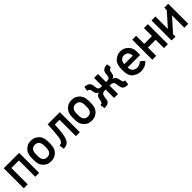

<svg xmlns="http://www.w3.org/2000/svg" viewBox="410 -1969 3431 3431"><g transform="rotate(-45 2125.0 -254.0)"><path d="M435.1 0H336.4V-413.1H145.5V0H46.4V-506.3H435.1Z M527.8 -253.4Q527.8 -335 540.5 -375Q553.2 -415 582.5 -447.3Q603.5 -470.2 640.4 -491.2Q677.2 -512.2 736.8 -512.2Q795.4 -512.2 832.5 -491.2Q869.6 -470.2 890.6 -447.3Q919.9 -415 932.6 -375Q945.3 -335 945.3 -253.4Q945.3 -170.4 932.6 -130.4Q919.9 -90.3 890.6 -58.1Q869.6 -34.7 832.5 -14.2Q795.4 6.3 736.8 6.3Q677.2 6.3 640.4 -14.2Q603.5 -34.7 582.5 -58.1Q553.2 -90.3 540.5 -130.4Q527.8 -170.4 527.8 -253.4ZM843.8 -252.4Q843.8 -307.6 838.1 -330.1Q832.5 -352.5 818.8 -373Q792 -410.2 736.8 -410.2Q680.7 -410.2 654.8 -373Q640.1 -352.5 635 -330.1Q629.9 -307.6 629.9 -253.4Q629.9 -197.8 635 -175Q640.1 -152.3 654.8 -132.3Q680.7 -95.2 736.8 -95.2Q792 -95.2 818.8 -132.3Q832.5 -152.3 838.1 -174.8Q843.8 -197.3 843.8 -252.4Z M1462.9 0H1363.8V-413.1H1244.1L1236.8 -302.7Q1223.1 -82 1158.2 -27.8Q1114.3 7.8 1051.3 5.9L1038.1 -87.9Q1084 -87.9 1106.9 -122.1Q1124 -147 1132.3 -200.7Q1142.1 -272.9 1147 -356.9L1156.2 -506.3H1462.9Z M1555.7 -253.4Q1555.7 -335 1568.4 -375Q1581.1 -415 1610.4 -447.3Q1631.3 -470.2 1668.2 -491.2Q1705.1 -512.2 1764.6 -512.2Q1823.2 -512.2 1860.4 -491.2Q1897.5 -470.2 1918.5 -447.3Q1947.8 -415 1960.4 -375Q1973.1 -335 1973.1 -253.4Q1973.1 -170.4 1960.4 -130.4Q1947.8 -90.3 1918.5 -58.1Q1897.5 -34.7 1860.4 -14.2Q1823.2 6.3 1764.6 6.3Q1705.1 6.3 1668.2 -14.2Q1631.3 -34.7 1610.4 -58.1Q1581.1 -90.3 1568.4 -130.4Q1555.7 -170.4 1555.7 -253.4ZM1871.6 -252.4Q1871.6 -307.6 1866 -330.1Q1860.4 -352.5 1846.7 -373Q1819.8 -410.2 1764.6 -410.2Q1708.5 -410.2 1682.6 -373Q1668 -352.5 1662.8 -330.1Q1657.7 -307.6 1657.7 -253.4Q1657.7 -197.8 1662.8 -175Q1668 -152.3 1682.6 -132.3Q1708.5 -95.2 1764.6 -95.2Q1819.8 -95.2 1846.7 -132.3Q1860.4 -152.3 1866 -174.8Q1871.6 -197.3 1871.6 -252.4Z M2691.4 -83.5 2677.7 7.8 2644.5 5.9Q2596.7 2.9 2572.3 -18.6Q2547.9 -40 2541 -87.9L2531.7 -150.4Q2522.5 -212.9 2449.7 -212.9H2428.2V0H2329.1V-212.9H2307.6Q2234.9 -212.9 2225.6 -150.4L2216.3 -87.9Q2209.5 -40 2185.1 -18.6Q2160.6 2.9 2112.8 5.9L2079.6 7.8L2065.9 -83.5L2077.6 -85Q2097.2 -86.9 2105.5 -92.8Q2117.7 -114.7 2119.6 -126L2125.5 -155.8Q2137.7 -210.9 2149.4 -227.1Q2170.4 -252.9 2207.5 -259.8V-261.7Q2178.7 -267.6 2160.6 -292Q2147.5 -321.8 2144.5 -338.9L2138.7 -374.5Q2131.3 -421.4 2092.8 -427.2L2079.6 -429.2L2092.8 -514.6L2116.7 -512.2Q2218.8 -502.9 2226.6 -406.2L2229.5 -371.6Q2232.9 -334 2251.2 -318.4Q2269.5 -302.7 2307.6 -302.7H2329.1V-506.3H2428.2V-302.7H2449.7Q2487.8 -302.7 2506.1 -318.4Q2524.4 -334 2527.8 -371.6L2530.8 -406.2Q2538.6 -502.9 2640.6 -512.2L2664.6 -514.6L2677.7 -429.2L2664.6 -427.2Q2626 -421.4 2618.7 -374.5L2612.8 -338.9Q2609.9 -321.8 2596.7 -292Q2578.6 -267.6 2549.8 -261.7V-259.8Q2586.9 -252.9 2607.9 -227.1Q2619.6 -210.9 2631.8 -155.8L2637.7 -126Q2639.6 -114.7 2651.9 -92.8Q2660.2 -86.9 2679.7 -85Z M3201.7 -214.4H2886.2Q2886.2 -151.9 2920.2 -120.6Q2954.1 -89.4 3006.8 -89.4Q3069.8 -89.4 3118.2 -138.2L3191.9 -75.2Q3154.3 -31.2 3107.2 -12.5Q3060.1 6.3 3008.8 6.3Q2930.7 6.3 2857.4 -44.2Q2784.2 -94.7 2784.2 -251Q2784.2 -398.9 2851.8 -455.6Q2919.4 -512.2 2993.2 -512.2Q3076.7 -512.2 3139.2 -454.3Q3201.7 -396.5 3201.7 -298.3ZM2886.2 -298.3H3100.1Q3097.7 -355.5 3067.9 -385.7Q3038.1 -416 2993.2 -416Q2947.8 -416 2917.7 -385.7Q2887.7 -355.5 2886.2 -298.3Z M3688.5 0H3589.4V-210H3393.6V0H3294.4V-506.3H3393.6V-302.7H3589.4V-506.3H3688.5Z M4203.1 0H4104V-312L3880.4 -62V0H3781.2V-506.3H3880.4V-192.9L4104 -442.9V-506.3H4203.1Z"/></g></svg>

Font: Alte DIN 1451 Mittelschrift
Style: Regular
Weight: 400
Designer: Peter Wiegel
Foundry: Peter Wiegel
Version: Version 1.002 September 20, 2019